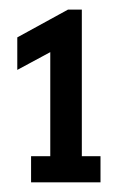

<svg xmlns="http://www.w3.org/2000/svg" viewBox="-20 -791 253 401"><path d="M44.9 -464.8H85V-682.1L16.1 -645V-712.9L122.1 -771H150.9V-464.8H189.9V-410.2H44.9Z"/></svg>

Font: Twentytwelve Slab
Style: TwentytwelveSlab
Weight: 400
Designer: Domenico Catapano
Version: Version 1.00 2012